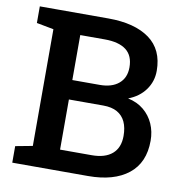

<svg xmlns="http://www.w3.org/2000/svg" viewBox="-80 -785 812 860"><g transform="rotate(10 326.0 -355.5)"><path d="M32.2 0V-75.2L109.9 -89.8V-620.6L32.2 -635.3V-710.9H109.9H344.2Q463.9 -710.9 531 -662.4Q598.1 -613.8 598.1 -517.1Q598.1 -468.8 570.3 -430.4Q542.5 -392.1 493.2 -373.5Q536.1 -364.3 565.4 -339.8Q594.7 -315.4 610.1 -280.5Q625.5 -245.6 625.5 -204.1Q625.5 -104 559.8 -52Q494.1 0 377 0ZM232.9 -94.7H377Q437.5 -94.7 470 -122.8Q502.4 -150.9 502.4 -204.1Q502.4 -241.7 490.2 -268.1Q478 -294.4 453.1 -308.6Q428.2 -322.8 389.2 -322.8H232.9ZM232.9 -411.1H357.9Q412.6 -411.1 443.8 -437.5Q475.1 -463.9 475.1 -511.2Q475.1 -564.5 441.9 -590.1Q408.7 -615.7 344.2 -615.7H232.9Z"/></g></svg>

Font: Roboto Slab LO Medium
Style: Regular
Weight: 500
Designer: Google
Version: Version 2.000